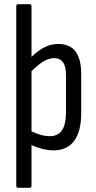

<svg xmlns="http://www.w3.org/2000/svg" viewBox="-20 -703 454 908"><path d="M65 185Q57 185 57 176V-674Q57 -683 65 -683H121Q129 -683 129 -674V-434Q161 -465 191.5 -480Q222 -495 256 -495Q310 -495 337 -460Q364 -425 364 -352V-168Q364 -81 330.5 -36.5Q297 8 234 8Q207 8 179.5 1Q152 -6 129 -17V176Q129 185 121 185ZM216 -59Q254 -59 273 -86.5Q292 -114 292 -173V-346Q292 -389 278 -408.5Q264 -428 236 -428Q211 -428 185.5 -412.5Q160 -397 129 -366V-82Q149 -72 171.5 -65.5Q194 -59 216 -59Z"/></svg>

Font: Sofia Sans Cond
Style: Regular
Weight: 400
Width: 3
Designer: Botio Nikoltchev, Ani Petrova
Foundry: lettersoup
Version: Version 4.100; ttfautohint (v1.8.3)